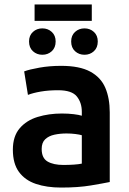

<svg xmlns="http://www.w3.org/2000/svg" viewBox="-20 -835 583 866"><path d="M256 11Q191 11 142 -5.5Q93 -22 65.5 -59.5Q38 -97 38 -160Q38 -220 68.5 -256Q99 -292 149.5 -307.5Q200 -323 259 -323Q288 -323 312.5 -320Q337 -317 349 -313V-331Q349 -372 326.5 -400Q304 -428 242 -428Q199 -428 164 -422Q129 -416 106 -407L89 -513Q113 -522 158.5 -530Q204 -538 256 -538Q339 -538 387 -512Q435 -486 455 -439Q475 -392 475 -328V-14Q446 -8 389.5 1.5Q333 11 256 11ZM266 -91Q291 -91 313 -92.5Q335 -94 349 -97V-225Q340 -228 320.5 -230.5Q301 -233 280 -233Q251 -233 225.5 -227.5Q200 -222 184 -207Q168 -192 168 -163Q168 -122 194.5 -106.5Q221 -91 266 -91ZM136 -741V-815H394V-741ZM171 -588Q146 -588 128.5 -604Q111 -620 111 -648Q111 -675 128.5 -691Q146 -707 171 -707Q196 -707 213.5 -691Q231 -675 231 -648Q231 -620 213.5 -604Q196 -588 171 -588ZM361 -588Q336 -588 318.5 -604Q301 -620 301 -648Q301 -675 318.5 -691Q336 -707 361 -707Q386 -707 403.5 -691Q421 -675 421 -648Q421 -620 403.5 -604Q386 -588 361 -588Z"/></svg>

Font: Ubuntu Sans
Style: Bold
Weight: 700
Designer: Dalton Maag Ltd
Foundry: Dalton Maag Ltd
Version: Version 1.006; ttfautohint (v1.8.4.7-5d5b)